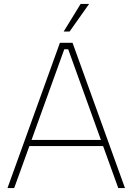

<svg xmlns="http://www.w3.org/2000/svg" viewBox="-20 -954 672 974"><path d="M303 -794 389 -934H432L333 -794ZM18 0 284 -737H348L614 0H580L503 -213H129L52 0ZM140 -244H492L326 -704H306Z"/></svg>

Font: Tomorrow ExtraLight
Style: Regular
Weight: 275
Designer: Tony de Marco, Monica Rizzolli
Foundry: Just in Type
Version: Version 2.002